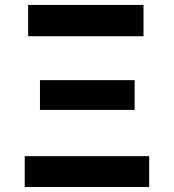

<svg xmlns="http://www.w3.org/2000/svg" viewBox="-20 -747 695 767"><path d="M78.8 0V-123.2H576V0ZM92.3 -602.3V-727.3H553.3V-602.3ZM139.6 -307.9V-426.8H517.8V-307.9Z"/></svg>

Font: Inter Zeller
Style: Bold
Weight: 700
Designer: Rasmus Andersson; Joe Bland
Foundry: zeller
Version: Version 3.015;git-dec3a8cb1